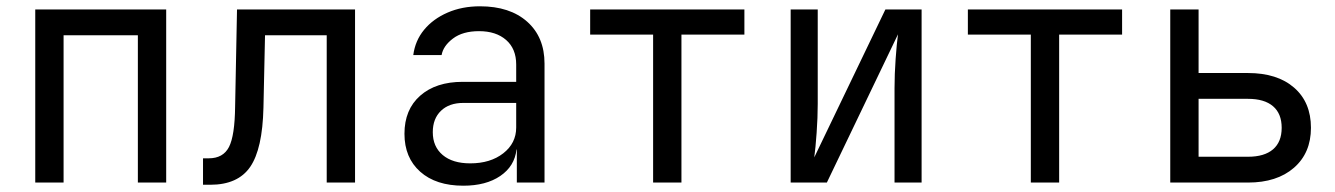

<svg xmlns="http://www.w3.org/2000/svg" viewBox="-20 -580 4240 610"><path d="M92 0V-550H508V0H418V-468H182V0Z M625 7V-77H643Q689 -77 707.5 -113Q726 -149 727 -242L733 -550H1108V0H1018V-468H822L817 -238Q814 -107 775 -50Q736 7 648 7Z M1452 10Q1365 10 1315 -34.5Q1265 -79 1265 -155Q1265 -232 1315 -276Q1365 -320 1450 -320H1620V-375Q1620 -425 1588 -453Q1556 -481 1502 -481Q1450 -481 1419 -457.5Q1388 -434 1383 -405H1293Q1299 -451 1327.5 -485.5Q1356 -520 1402 -540Q1448 -560 1505 -560Q1600 -560 1655 -511Q1710 -462 1710 -378V0H1622V-105H1621Q1615 -52 1569.5 -21Q1524 10 1452 10ZM1474 -61Q1538 -61 1579 -93Q1620 -125 1620 -175V-253H1452Q1407 -253 1381 -228Q1355 -203 1355 -160Q1355 -114 1386.5 -87.5Q1418 -61 1474 -61Z M2055 0V-470H1855V-550H2345V-470H2145V0Z M2492 0V-550H2578V-250Q2578 -207 2574.5 -158Q2571 -109 2567 -80L2793 -550H2908V0H2822V-300Q2822 -344 2825.5 -393Q2829 -442 2833 -471L2607 0Z M3255 0V-470H3055V-550H3545V-470H3345V0Z M3698 0V-550H3788V-348H3945Q4038 -348 4091.5 -301.5Q4145 -255 4145 -174Q4145 -94 4091 -47Q4037 0 3945 0ZM3788 -82H3945Q3997 -82 4024.5 -105.5Q4052 -129 4052 -174Q4052 -219 4024.5 -242.5Q3997 -266 3945 -266H3788Z"/></svg>

Font: JetBrainsMono NF
Style: Regular
Weight: 400
Designer: Philipp Nurullin, Konstantin Bulenkov
Foundry: JetBrains
Version: Version 2.251; ttfautohint (v1.8.3);Nerd Fonts 2.2.2